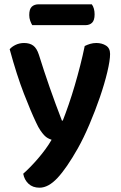

<svg xmlns="http://www.w3.org/2000/svg" viewBox="-20 -684 561 893"><path d="M148 -114Q124 -164 91 -249Q58 -334 25 -455Q35 -467 53 -475.5Q71 -484 92 -484Q118 -484 134.5 -472Q151 -460 161 -429Q208 -278 268 -123H272Q285 -156 299.5 -198Q314 -240 327.5 -286Q341 -332 353 -379Q365 -426 374 -470Q386 -476 399.5 -480Q413 -484 428 -484Q454 -484 473 -472Q492 -460 492 -433Q492 -403 479 -348.5Q466 -294 444.5 -231.5Q423 -169 396 -105.5Q369 -42 342 6Q290 98 247.5 143.5Q205 189 164 189Q132 189 112.5 170.5Q93 152 88 124Q104 110 122 91.5Q140 73 158 52Q176 31 192 9Q208 -13 220 -34Q211 -37 202.5 -41.5Q194 -46 185.5 -55Q177 -64 167.5 -78Q158 -92 148 -114ZM130 -567Q125 -575 120.5 -587.5Q116 -600 116 -614Q116 -642 128 -653Q140 -664 160 -664H407Q420 -646 420 -617Q420 -590 408.5 -578.5Q397 -567 377 -567Z"/></svg>

Font: Baloo Paaji 2 SemiBold
Style: Regular
Weight: 600
Designer: Shuchita Grover, Noopur Datye and Ek Type
Foundry: Ek Type
Version: Version 1.640;hotconv 1.0.111;makeotfexe 2.5.65597; ttfautoh